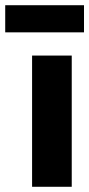

<svg xmlns="http://www.w3.org/2000/svg" viewBox="-47 -716 342 736"><path d="M76 0V-503H228V0ZM-27 -592V-696H275V-592Z"/></svg>

Font: Cairo ExtraBold
Style: Regular
Weight: 800
Designer: Mohamed Gaber, Accademia di Belle Arti di Urbino
Foundry: Kief Type Foundry, Accademia di Belle Arti di Urbino
Version: Version 3.117